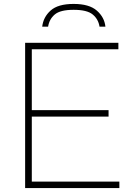

<svg xmlns="http://www.w3.org/2000/svg" viewBox="-20 -958 682 978"><path d="M108 0V-740H583V-707H142V-397H533V-364H142V-33H588V0ZM195 -822Q200.5 -871 238 -904.5Q275.5 -938 355 -938Q434.5 -938 473.2 -904Q512 -870 517 -822H487Q481 -860.5 452.2 -884.2Q423.5 -908 355 -908Q287 -908 259 -884.2Q231 -860.5 225 -822Z"/></svg>

Font: Encode Sans Expanded Expanded Thin
Style: Regular
Weight: 100
Width: 7
Designer: Multiple Designers
Foundry: Impallari Type
Version: Version 3.000; ttfautohint (v1.8.3) -l 8 -r 50 -G 200 -x 14 